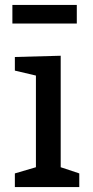

<svg xmlns="http://www.w3.org/2000/svg" viewBox="-20 -755 375 775"><path d="M290 -735V-660H30V-735ZM300 -55V0H40V-55L125 -80V-450L40 -470V-525L225 -530V-80Z"/></svg>

Font: Bitter
Style: Regular
Weight: 400
Designer: Sol Matas
Foundry: Sol Matas
Version: Version 1.300;PS 001.300;hotconv 1.0.70;makeotf.lib2.5.58329